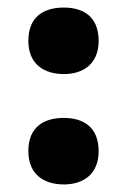

<svg xmlns="http://www.w3.org/2000/svg" viewBox="-20 -475 337 508"><path d="M55 -367C55 -305 97 -279 149 -279C199 -279 241 -305 241 -367C241 -432 199 -455 149 -455C97 -455 55 -432 55 -367ZM55 -75C55 -13 97 13 149 13C199 13 241 -13 241 -75C241 -140 199 -163 149 -163C97 -163 55 -140 55 -75Z"/></svg>

Font: Noto Sans Telugu ExtraBold
Style: Regular
Weight: 800
Designer: Jelle Bosma - Monotype Design Team
Foundry: Monotype Imaging Inc.
Version: Version 2.005